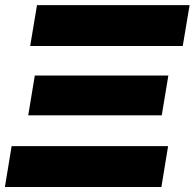

<svg xmlns="http://www.w3.org/2000/svg" viewBox="-24 -748 779 768"><path d="M-4.4 0 22.5 -163.6H648.4L621.6 0ZM88.9 -286.6 115.2 -445.8H649.4L623 -286.6ZM96.7 -564 124 -727.5H734.4L707 -564Z"/></svg>

Font: Inter 20pt Black
Style: Italic
Weight: 900
Italic angle: -9.3988°
Version: Version 4.001;git-66647c0bb